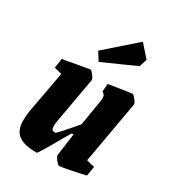

<svg xmlns="http://www.w3.org/2000/svg" viewBox="-174 -813 842 925"><g transform="rotate(30 246.5 -351.0)"><path d="M462 -427 401 -82 446 -71 437 -18Q404 -10 357 -0.5Q310 9 297 9Q291 9 277.5 -8.5Q264 -26 265 -33L282 -157H272L246 -113Q178 8 172 8Q102 8 70 -16Q38 -40 38 -94Q38 -125 43 -151L85 -380L43 -391L51 -444Q66 -445 126 -457Q194 -469 196 -469Q202 -469 215 -452Q228 -435 227 -427L183 -179Q179 -160 179 -145Q179 -132 184 -126Q189 -120 201 -120Q208 -120 291 -219L315 -365Q316 -370 316 -377Q316 -390 311.5 -396Q307 -402 299 -406L303 -450Q423 -469 430 -469Q436 -469 449.5 -452Q463 -435 462 -427ZM212 -520 183 -566 348 -711 407 -644 393 -601Z"/></g></svg>

Font: Grenze
Style: Bold Italic
Weight: 700
Italic angle: -10°
Designer: Renata Polastri
Foundry: Omnibus-Type
Version: Version 1.002; ttfautohint (v1.8)